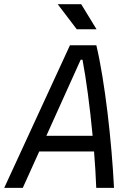

<svg xmlns="http://www.w3.org/2000/svg" viewBox="-40 -914 645 934"><path d="M-19.5 0H70.8L150.9 -177.2H417.5C422.4 -115.7 426.3 -55.2 428.2 0H514.6C503.4 -226.6 470.2 -519 428.7 -693.8H300.3ZM185.5 -253.4 352.5 -623.5H361.3C378.9 -531.7 397.5 -393.6 410.6 -253.4ZM333.5 -771.5H429.7L355 -893.6H240.7Z"/></svg>

Font: Cascadia Code SemiLight
Style: Italic
Weight: 350
Italic angle: -10°
Monospace: yes
Designer: Aaron Bell
Foundry: Saja Typeworks
Version: Version 2404.023